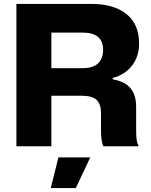

<svg xmlns="http://www.w3.org/2000/svg" viewBox="-20 -749 772 983"><path d="M64 -729H448Q562 -729 627 -677.5Q692 -626 692 -526Q692 -459 655.5 -412.5Q619 -366 557 -350V-343Q619 -332 648 -297.5Q677 -263 677 -202V-85Q677 -58 679 -38.5Q681 -19 690 0H509Q497 -26 497 -85V-171Q497 -215 475 -237Q453 -259 395 -259H243V0H64ZM404 -400Q458 -400 483 -425.5Q508 -451 508 -493Q508 -582 404 -582H243V-400ZM279 57H442L368 214H240Z"/></svg>

Font: Mona Sans ExtraBold
Style: Regular
Weight: 800
Designer: Deni Anggara
Foundry: GitHub
Version: Version 2.000